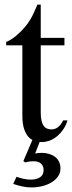

<svg xmlns="http://www.w3.org/2000/svg" viewBox="-20 -615 319 851"><path d="M248 131.8Q248 151.9 236.8 167.5Q225.6 183.1 207.5 193.8Q189.5 204.6 166.3 210.2Q143.1 215.8 119.6 215.8Q99.1 215.8 78.1 211.2Q57.1 206.5 38.6 200.2L53.2 168.5Q59.6 170.9 67.6 173.3Q75.7 175.8 84.2 177.5Q92.8 179.2 100.6 180.2Q108.4 181.2 114.7 181.2Q142.6 181.2 158 170.4Q173.3 159.7 173.3 138.7Q173.3 121.6 163.3 111.6Q153.3 101.6 136.7 100.1Q125 99.1 113.3 100.6Q101.6 102.1 91.8 105L83.5 99.1L123.5 5.4Q114.7 0.5 107.4 -6.8Q94.7 -20 86.9 -43.2Q79.1 -66.4 79.1 -104V-414.1H7.3V-429.2Q27.3 -436.5 49.6 -454.8Q71.8 -473.1 90.8 -495.6Q97.7 -503.9 103 -511.2Q108.4 -518.6 114.7 -529.1Q121.1 -539.6 128.4 -555.2Q135.7 -570.8 146 -594.7H160.6V-447.3H265.6V-414.1H160.6V-115.7Q160.6 -93.8 164.1 -79.6Q167.5 -65.4 173.6 -57.1Q179.7 -48.8 187.7 -45.4Q195.8 -42 205.1 -41.5Q223.1 -40.5 237.1 -51.5Q251 -62.5 259.8 -81.5H279.3Q271.5 -56.6 258.3 -38.6Q245.1 -20.5 230 -8.8Q214.8 2.9 198.5 8.8Q182.1 14.6 167.5 14.6Q161.6 14.6 155.8 14.2L135.7 65.4Q148.9 62.5 164.6 62.5Q180.7 62.5 195.8 66.7Q210.9 70.8 222.4 79.1Q233.9 87.4 241 100.6Q248 113.8 248 131.8Z"/></svg>

Font: Doulos SIL
Style: Regular
Weight: 400
Designer: Walt Agee, Victor Gaultney, Peter Martin, Debbi Hosken
Foundry: SIL International
Version: Version 4.110; 2011; Maintenance release